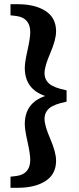

<svg xmlns="http://www.w3.org/2000/svg" viewBox="-20 -735 377 914"><path d="M297 -305V-251Q237 -239 214.5 -219.5Q192 -200 192 -169Q192 -137 219.5 -73.5Q247 -10 247 30Q247 94 197 126.5Q147 159 64 159H30V106L57 103Q124 94 124 26Q124 -2 111 -60Q98 -118 98 -144Q98 -245 195 -278Q98 -311 98 -412Q98 -438 111 -496Q124 -554 124 -582Q124 -650 57 -659L30 -662V-715H64Q147 -715 197 -682.5Q247 -650 247 -586Q247 -546 219.5 -482.5Q192 -419 192 -387Q192 -356 214.5 -336.5Q237 -317 297 -305Z"/></svg>

Font: TypoPRO Source Serif Pro
Style: Bold
Weight: 700
Designer: Frank Grießhammer
Foundry: Adobe Systems Incorporated
Version: Version 1.017;PS 1.0;hotconv 1.0.79;makeotf.lib2.5.61930